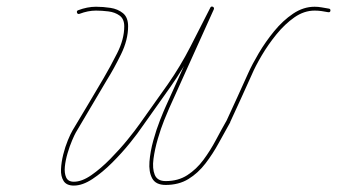

<svg xmlns="http://www.w3.org/2000/svg" viewBox="-20 -572 1049 598"><path d="M220 -532Q218 -538 223 -540Q252 -551 279 -551Q301 -551 324 -547.5Q347 -544 363 -531Q379 -518 379 -490Q379 -448 357 -403Q335 -358 313 -323Q289 -282 264.5 -241Q240 -200 216 -159Q212 -152 204.5 -134.5Q197 -117 190.5 -95Q184 -73 182 -53Q180 -33 186 -19.5Q192 -6 210 -6Q235 -6 264.5 -26.5Q294 -47 323.5 -77Q353 -107 377 -136.5Q401 -166 415 -186Q437 -217 459 -248Q481 -279 503 -310Q542 -366 573 -426.5Q604 -487 635 -548Q637 -553 643 -551Q648 -548 646 -543Q611 -466 576.5 -389Q542 -312 507 -235Q502 -224 491.5 -198Q481 -172 471.5 -139.5Q462 -107 458 -77Q454 -47 462 -27.5Q470 -8 496 -8Q535 -8 563.5 -26.5Q592 -45 613.5 -74Q635 -103 652.5 -136Q670 -169 686 -197Q686 -197 686 -197Q686 -197 686 -197Q686 -197 686 -197Q686 -197 686 -197Q703 -233 719.5 -270Q736 -307 753 -344Q765 -371 786 -406.5Q807 -442 834 -475Q861 -508 893 -529.5Q925 -551 960 -551Q971 -551 982 -549Q993 -547 1005 -545Q1010 -544 1009 -538Q1008 -533 1002 -534Q992 -536 981.5 -537.5Q971 -539 960 -539Q927 -539 897 -518Q867 -497 841 -465Q815 -433 795 -399Q775 -365 764 -339Q747 -302 730.5 -265Q714 -228 697 -192Q697 -192 697 -191.5Q697 -191 697 -191Q697 -191 697 -191Q697 -191 697 -191Q680 -161 661.5 -127Q643 -93 620 -63Q597 -33 567 -14.5Q537 4 496 4Q465 4 454 -16.5Q443 -37 445.5 -68.5Q448 -100 457.5 -134.5Q467 -169 478.5 -198Q490 -227 496 -240Q531 -317 565.5 -394Q600 -471 635 -548Q637 -553 643 -551Q648 -548 645 -543Q615 -482 583.5 -421Q552 -360 512 -303Q490 -272 468 -241Q446 -210 424 -179Q410 -158 385 -127Q360 -96 329.5 -65.5Q299 -35 268 -14.5Q237 6 210 6Q187 6 178 -8.5Q169 -23 170 -45Q171 -67 177 -91Q183 -115 191.5 -135.5Q200 -156 206 -166Q230 -206 254.5 -247Q279 -288 303 -329Q323 -363 345 -406.5Q367 -450 367 -490Q367 -513 352.5 -523.5Q338 -534 317.5 -536.5Q297 -539 279 -539Q254 -539 228 -529Q222 -527 220 -532Z"/></svg>

Font: FRB American Cursive Guidelines Thin
Style: Italic
Weight: 100
Italic angle: -25°
Version: Version 2.0;Modular Font Editor K font №1